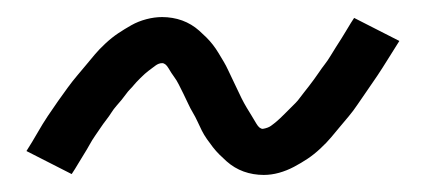

<svg xmlns="http://www.w3.org/2000/svg" viewBox="-20 -405 515 225"><path d="M289 -200Q283 -200 277 -201Q271 -202 265.5 -204Q260 -206 255 -209Q250 -212 245.5 -216Q241 -220 237 -224Q233 -228 229.5 -232.5Q226 -237 222.5 -242Q219 -247 216.5 -252Q214 -257 211.5 -262.5Q209 -268 206 -273Q203 -278 200.5 -283.5Q198 -289 195 -295Q192 -301 189.5 -306Q187 -311 184 -315Q181 -319 177.5 -325Q174 -331 170 -331Q166 -331 162 -328Q158 -325 154 -322Q150 -319 144.5 -313.5Q139 -308 137 -305.5Q135 -303 132.5 -300.5Q130 -298 127.5 -294.5Q125 -291 122.5 -288Q120 -285 116.5 -281Q113 -277 110.5 -273Q108 -269 104.5 -264.5Q101 -260 98 -255.5Q95 -251 91.5 -246Q88 -241 85 -235.5Q82 -230 78.5 -224.5Q75 -219 71.5 -213Q68 -207 64 -201L11 -228Q18 -239 24 -249.5Q30 -260 36 -269Q42 -278 48 -286.5Q54 -295 59.5 -302.5Q65 -310 70.5 -316.5Q76 -323 81 -329Q86 -335 91 -341Q96 -347 103.5 -354Q111 -361 118.5 -366Q126 -371 134 -375.5Q142 -380 151.5 -382.5Q161 -385 170 -385Q176 -385 182 -384Q188 -383 193.5 -381Q199 -379 204 -376Q209 -373 213.5 -369Q218 -365 222 -361Q226 -357 229.5 -352.5Q233 -348 236 -343Q239 -338 242 -333Q245 -328 247.5 -322.5Q250 -317 252.5 -312Q255 -307 257.5 -301.5Q260 -296 263 -290Q266 -284 269 -279Q272 -274 274.5 -270Q277 -266 280.5 -260Q284 -254 288 -254Q294 -255 297.5 -257.5Q301 -260 304.5 -263Q308 -266 313.5 -271.5Q319 -277 321.5 -279.5Q324 -282 326.5 -284.5Q329 -287 331.5 -290.5Q334 -294 336.5 -297Q339 -300 342 -304Q345 -308 348 -312Q351 -316 354 -320.5Q357 -325 360.5 -329.5Q364 -334 367 -339Q370 -344 373.5 -349.5Q377 -355 380.5 -360.5Q384 -366 387.5 -372Q391 -378 395 -384L448 -357Q441 -346 434.5 -335.5Q428 -325 422 -316Q416 -307 410 -298.5Q404 -290 399 -282.5Q394 -275 388.5 -268.5Q383 -262 378 -256Q373 -250 368 -244Q363 -238 355.5 -231Q348 -224 340.5 -219Q333 -214 324.5 -209.5Q316 -205 307 -202.5Q298 -200 289 -200Z"/></svg>

Font: Iosevka QP Light
Style: Italic
Weight: 300
Italic angle: -9°
Designer: Belleve Invis
Foundry: Belleve Invis
Version: Version 20.0.0; ttfautohint (v1.8.4)